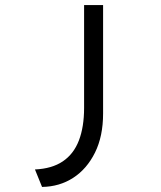

<svg xmlns="http://www.w3.org/2000/svg" viewBox="-20 -542 637 758"><path d="M146 196 118 127Q185 124 228 95Q271 66 291.5 12.5Q312 -41 312 -116V-522H387V-94Q387 -4 355 60.5Q323 125 269 160Q215 195 146 196Z"/></svg>

Font: Lexend Zetta Light
Style: Regular
Weight: 300
Designer: Bonnie Shaver-Troup, Thomas Jockin
Foundry: Lexend
Version: Version 1.007